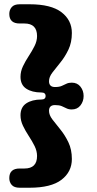

<svg xmlns="http://www.w3.org/2000/svg" viewBox="-20 -758 454 899"><path d="M193.5 -308.5Q193.5 -325 173.5 -325Q130 -325 103 -342.8Q76 -360.5 76 -398.5Q76 -423.5 87.5 -447.8Q99 -472 114.5 -495.5Q130 -519 141.8 -542.5Q153.5 -566 153.5 -589Q153.5 -648 94.5 -648H72Q23.5 -648 23.5 -693Q23.5 -711.5 35 -724.8Q46.5 -738 72 -738H118.5Q219 -738 267.8 -700.8Q316.5 -663.5 316.5 -603.5Q316.5 -559 300.2 -525.2Q284 -491.5 262.8 -465.5Q241.5 -439.5 225.5 -418.5Q209.5 -397.5 209.5 -378Q209.5 -350.5 237.5 -350.5Q257.5 -350.5 269.2 -355.8Q281 -361 291.2 -366Q301.5 -371 316 -371Q342 -371 356.8 -352.2Q371.5 -333.5 371.5 -308.5Q371.5 -283.5 356.8 -264.5Q342 -245.5 316 -245.5Q301.5 -245.5 291.2 -250.8Q281 -256 269.2 -261Q257.5 -266 237.5 -266Q209.5 -266 209.5 -239Q209.5 -219.5 225.5 -198.5Q241.5 -177.5 262.8 -151.5Q284 -125.5 300.2 -91.8Q316.5 -58 316.5 -13.5Q316.5 46.5 267.8 83.8Q219 121 118.5 121H72Q46.5 121 35 108Q23.5 95 23.5 76Q23.5 31 72 31H94.5Q153.5 31 153.5 -27.5Q153.5 -51 141.8 -74.5Q130 -98 114.5 -121.5Q99 -145 87.5 -169.2Q76 -193.5 76 -218Q76 -256 103 -274Q130 -292 173.5 -292Q193.5 -292 193.5 -308.5Z"/></svg>

Font: Fraunces 72pt SuperSoft Black
Style: Regular
Weight: 900
Version: Version 1.000;[0bf87f6ff]